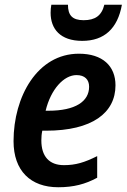

<svg xmlns="http://www.w3.org/2000/svg" viewBox="-20 -778 533 808"><path d="M326 -606C419 -606 475 -658 493 -758H419C408 -712 380 -693 332 -693C284 -693 266 -714 266 -758H196C194 -747 193 -736 193 -724C193 -657 233 -606 326 -606ZM225 10C290 10 339 -3 389 -30V-121C335 -94 298 -83 249 -83C187 -83 154 -120 154 -187C154 -201 155 -214 158 -228H174C368 -228 466 -303 466 -419C466 -500 412 -552 312 -552C137 -552 37 -371 37 -184C37 -59 109 10 225 10ZM184 -312H172C194 -403 249 -462 302 -462C337 -462 355 -443 355 -413C355 -351 297 -312 184 -312Z"/></svg>

Font: Noto Sans SemiCondensed SemiBold
Style: Italic
Weight: 600
Width: 4
Italic angle: -12°
Designer: Monotype Design Team
Foundry: Monotype Imaging Inc.
Version: Version 2.013